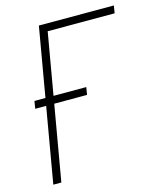

<svg xmlns="http://www.w3.org/2000/svg" viewBox="-108 -789 723 867"><g transform="rotate(-15 253.5 -355.5)"><path d="M506.8 -710.9 501 -675.8H188L70.8 0H33.2L156.2 -710.9ZM291 -387.2 285.2 -352.1H43L48.8 -387.2Z"/></g></svg>

Font: Roboto Condensed ExtraLight
Style: Italic
Weight: 250
Italic angle: -12°
Designer: Christian Robertson
Foundry: Google
Version: Version 3.008; 2023